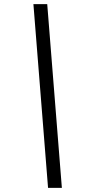

<svg xmlns="http://www.w3.org/2000/svg" viewBox="-20 -760 418 931"><path d="M280 151H213L142 -740H209Z"/></svg>

Font: IBM Plex Sans Var
Style: Italic
Weight: 400
Italic angle: -11.31°
Designer: Mike Abbink, Paul van der Laan, Pieter van Rosmalen
Foundry: Bold Monday
Version: Version 1.001